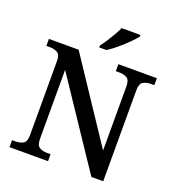

<svg xmlns="http://www.w3.org/2000/svg" viewBox="-162 -1060 1094 1190"><g transform="rotate(20 385.5 -465.5)"><path d="M35 0V-46H57Q87 -46 108 -58Q129 -70 129 -115V-603Q129 -645 107.5 -656.5Q86 -668 57 -668H35V-714H231L587 -179V-603Q587 -645 565.5 -656.5Q544 -668 515 -668H493V-714H747V-668H724Q695 -668 674 -656Q653 -644 653 -599V0H575L195 -568V-115Q195 -70 216 -58Q237 -46 266 -46H289V0ZM346 -784Q361 -803 378 -829Q395 -855 410.5 -882Q426 -909 436 -931H560V-921Q548 -904 519 -875Q490 -846 456 -817.5Q422 -789 394 -771H346Z"/></g></svg>

Font: Noto Serif Tibetan Medium
Style: Regular
Weight: 500
Designer: Monotype Design Team
Foundry: Monotype Imaging Inc.
Version: Version 2.103; ttfautohint (v1.8.4.7-5d5b)